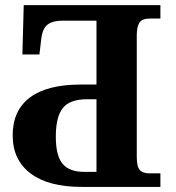

<svg xmlns="http://www.w3.org/2000/svg" viewBox="-20 -734 691 754"><path d="M609.9 -713.9V-661.1H567.9Q537.6 -661.1 527.3 -644.8Q517.1 -628.4 517.1 -596.2V-119.1Q517.1 -79.6 528.8 -66.4Q540.5 -53.2 567.9 -53.2H609.9V0H300.8Q169.9 0 99.9 -53Q29.8 -106 29.8 -202.1Q29.8 -300.3 97.4 -351.1Q165 -401.9 295.9 -401.9H358.9V-652.8H225.1Q187 -652.8 167 -637.5Q147 -622.1 142.1 -582L134.8 -520H67.9L73.2 -713.9ZM358.9 -344.2H320.8Q254.9 -344.2 227.1 -310.1Q199.2 -275.9 199.2 -196.8Q199.2 -122.6 225.8 -90.8Q252.4 -59.1 310.1 -59.1H358.9Z"/></svg>

Font: Droid Serif
Style: Bold
Weight: 700
Designer: Monotype Design team
Foundry: Monotype Imaging Inc.
Version: Version 1.03